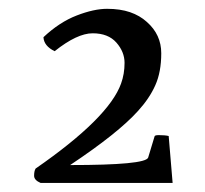

<svg xmlns="http://www.w3.org/2000/svg" viewBox="-20 -756 457 429"><path d="M325.2 -450.7Q325.2 -454.1 334.5 -454.1Q349.1 -454.1 356.9 -452.1L365.7 -347.2H70.8Q56.2 -353.5 56.2 -363.3Q56.2 -374 59.6 -379.4Q223.1 -492.7 250.5 -569.3Q258.3 -590.8 258.3 -615.5Q258.3 -640.1 240 -660.9Q221.7 -681.6 187 -681.6Q152.3 -681.6 102.1 -641.6Q78.1 -653.3 77.1 -672.9Q112.8 -706.5 151.4 -721.4Q189.9 -736.3 219.2 -736.3Q248.5 -736.3 270.5 -728.8Q292.5 -721.2 308.1 -707Q340.3 -678.7 340.3 -637Q340.3 -595.2 327.1 -565.7Q314 -536.1 288.1 -507.8Q243.7 -458.5 136.7 -387.2Q304.7 -387.2 311 -403.8Z"/></svg>

Font: Trykker
Style: Regular
Weight: 400
Designer: Magnus Gaarde
Foundry: Magnus Gaarde
Version: Version 1.001